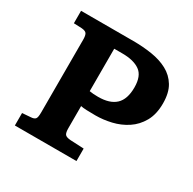

<svg xmlns="http://www.w3.org/2000/svg" viewBox="-155 -858 1019 1015"><g transform="rotate(30 354.5 -350.0)"><path d="M59 0V-76L111 -80Q129 -81 137 -89Q145 -97 145 -128V-574Q145 -598 138.5 -609Q132 -620 108 -622L59 -624V-700H378Q437 -700 491.5 -691.5Q546 -683 588 -660.5Q630 -638 654.5 -597.5Q679 -557 679 -492Q679 -426 653.5 -381Q628 -336 587 -309Q546 -282 497 -270.5Q448 -259 401 -259Q373 -259 348 -260Q323 -261 311 -264V-129Q311 -102 318.5 -92Q326 -82 353 -80L435 -76V0ZM364 -351Q435 -351 470.5 -384.5Q506 -418 506 -490Q506 -560 468 -587Q430 -614 361 -614H311V-355Q322 -353 334.5 -352Q347 -351 364 -351Z"/></g></svg>

Font: Literata 7pt
Style: Bold
Weight: 700
Designer: Latin by Veronika Burian and Jose Scaglione. Greek by Irene Vlachou. Cyrillic by Vera Evstafieva.
Foundry: TypeTogether
Version: Version 3.002